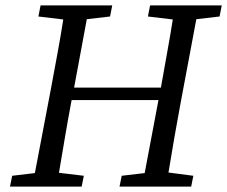

<svg xmlns="http://www.w3.org/2000/svg" viewBox="-20 -690 840 710"><path d="M527 -629 535 -670H800L792 -629L706 -619L648 -310Q624 -181 603 -52L695 -40L687 0H422L430 -40L515 -50L566 -320H245L243 -310Q231 -246 220 -181Q209 -116 198 -51L290 -40L282 0H17L25 -40L109 -50L168 -360Q180 -425 192 -489.5Q204 -554 214 -618L122 -629L130 -670H395L387 -629L301 -619L254 -366H575Q586 -429 597.5 -492Q609 -555 619 -618Z"/></svg>

Font: Source Serif Pro
Style: Italic
Weight: 400
Italic angle: -12°
Designer: Frank Grießhammer
Foundry: Adobe Systems Incorporated
Version: Version 3.001;hotconv 1.0.111;makeotfexe 2.5.65597